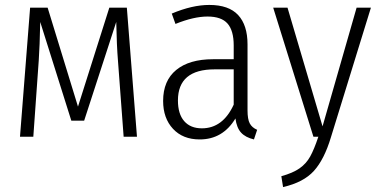

<svg xmlns="http://www.w3.org/2000/svg" viewBox="-20 -554 1539 778"><path d="M535 0H481L458 -308Q453 -368 451 -465L321 -65H269L143 -465Q141 -366 137 -309L115 0H61L102 -523H173L296 -122L423 -523H494Z M1022 -28 1009 11Q975 3 957 -16.5Q939 -36 934 -74Q883 11 789 11Q721 11 681 -32Q641 -75 641 -145Q641 -227 694 -270.5Q747 -314 843 -314H927V-370Q927 -430 902 -458.5Q877 -487 821 -487Q765 -487 691 -457L676 -499Q759 -534 828 -534Q907 -534 945 -493Q983 -452 983 -374V-107Q983 -71 992 -54Q1001 -37 1022 -28ZM927 -130V-273H850Q701 -273 701 -147Q701 -92 726.5 -63Q752 -34 798 -34Q883 -34 927 -130Z M1321 2Q1294 92 1252 138.5Q1210 185 1127 204L1120 160Q1167 147 1194 128Q1221 109 1237 80Q1253 51 1270 0H1250L1087 -523H1145L1287 -42L1425 -523H1483Z"/></svg>

Font: Fira Sans Condensed Light
Style: Regular
Weight: 300
Width: 3
Designer: bBox Type GmbH & Carrois Corporate GbR & Edenspiekermann AG
Foundry: bBox Type GmbH & Carrois Corporate GbR & Edenspiekermann AG
Version: Version 4.301